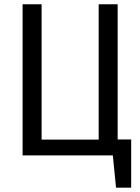

<svg xmlns="http://www.w3.org/2000/svg" viewBox="-20 -726 655 897"><path d="M85.6 0V-706.2H174.4V-73.8H441V-706.2H529.7V-74.4H592.8V150.8H522.1L507.2 0Z"/></svg>

Font: FiraCode Nerd Font Mono
Style: Regular
Weight: 400
Monospace: yes
Designer: Carrois Corporate, Edenspiekermann AG, Nikita Prokopov
Foundry: Carrois Corporate, Edenspiekermann AG, Nikita Prokopov
Version: Version 6.002;Nerd Fonts 3.4.0